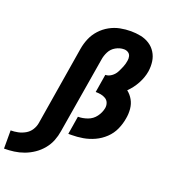

<svg xmlns="http://www.w3.org/2000/svg" viewBox="-320 -864 1066 1210"><g transform="rotate(20 212.5 -258.5)"><path d="M-151 226Q-118 226 -84.5 221.5Q-51 217 -18.5 205Q14 193 43.5 173Q73 153 96 125Q119 97 131.5 65Q144 33 149 0L234 -510Q238 -538 251.5 -564.5Q265 -591 291.5 -606Q318 -621 346 -621Q362 -621 374.5 -613Q387 -605 390.5 -590Q394 -575 391 -560Q388 -539 379.5 -518Q371 -497 360.5 -477Q350 -457 330.5 -443Q311 -429 290 -429L270 -307Q288 -307 305 -304Q322 -301 337 -292Q352 -283 358 -266.5Q364 -250 361 -232Q355 -200 334.5 -172.5Q314 -145 282 -133.5Q250 -122 219 -122H218L198 0H219Q257 0 295.5 -6.5Q334 -13 371 -30Q408 -47 438 -75.5Q468 -104 484.5 -141Q501 -178 507 -216Q513 -248 510 -280.5Q507 -313 492 -339.5Q477 -366 453 -385Q486 -417 508.5 -458.5Q531 -500 538 -543Q543 -577 538.5 -609.5Q534 -642 517 -669Q500 -696 473.5 -713Q447 -730 414.5 -736.5Q382 -743 349 -743Q313 -743 277 -736Q241 -729 207.5 -710.5Q174 -692 148 -663.5Q122 -635 107.5 -600.5Q93 -566 87 -530L0 0Q-4 24 -18 46Q-32 68 -55 81Q-78 94 -102.5 99Q-127 104 -151 104Z"/></g></svg>

Font: Iosevka Sparkle Heavy
Style: Italic
Weight: 900
Italic angle: -9°
Designer: Belleve Invis
Foundry: Belleve Invis
Version: Version 4.5.0; ttfautohint (v1.8.3)